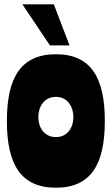

<svg xmlns="http://www.w3.org/2000/svg" viewBox="-20 -861 519 892"><path d="M240 -609C76 -609 12 -499 12 -299C12 -98 76 11 240 11C403 11 467 -98 467 -299C467 -499 403 -609 240 -609ZM240 -224C185 -224 158 -270 158 -317C158 -365 185 -411 240 -411C294 -411 321 -365 321 -317C321 -270 294 -224 240 -224ZM230 -841H84L212 -650H303Z"/></svg>

Font: Ranchers
Style: Regular
Weight: 400
Designer: Pablo Impallari, Brenda Gallo
Foundry: Pablo Impallari, Brenda Gallo
Version: Version 1.000